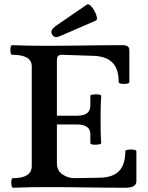

<svg xmlns="http://www.w3.org/2000/svg" viewBox="-20 -878 693 901"><path d="M41 3Q36 3 34 -8.5Q32 -20 33.5 -31Q35 -42 41 -42Q129 -42 129 -99V-567Q129 -621 37 -621Q31 -621 29.5 -632Q28 -643 29.5 -654.5Q31 -666 37 -666Q114 -663 190 -663Q280 -663 372 -664.5Q464 -666 556 -666Q587 -666 587 -643V-493Q587 -487 574.5 -485Q562 -483 549.5 -485Q537 -487 537 -493Q537 -554 508 -584Q479 -614 418 -616L267 -621Q247 -620 247 -597V-335H340Q375 -335 389.5 -347.5Q404 -360 404 -383V-428Q404 -433 416.5 -434.5Q429 -436 442 -434.5Q455 -433 455 -428Q453 -401 452.5 -373Q452 -345 452 -318Q452 -290 452.5 -262Q453 -234 455 -207Q455 -202 442 -200Q429 -198 416.5 -199.5Q404 -201 404 -207V-248Q404 -294 340 -294H247V-113Q247 -77 273 -59.5Q299 -42 329 -42L447 -44Q509 -45 538.5 -75Q568 -105 568 -168Q568 -174 581 -175.5Q594 -177 607 -175.5Q620 -174 620 -168V-27Q620 3 568 3Q474 3 380 1.5Q286 0 193 0Q117 0 41 3ZM244 -704Q229 -704 222.5 -720.5Q216 -737 240 -755L387 -856Q395 -861 405 -851.5Q415 -842 423.5 -826.5Q432 -811 434.5 -797.5Q437 -784 429 -781L265 -710Q251 -704 244 -704Z"/></svg>

Font: Junicode SmExp
Style: Bold
Weight: 700
Width: 6
Designer: Peter S. Baker
Version: Version 2.205; ttfautohint (v1.8.4)